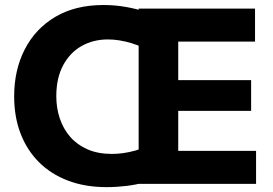

<svg xmlns="http://www.w3.org/2000/svg" viewBox="-20 -748 1110 781"><path d="M413.7 13.2Q326.1 13.2 256.5 -13.3Q186.8 -39.9 138 -88.8Q89.2 -137.8 63.4 -205.5Q37.6 -273.2 37.6 -356.1Q37.6 -463.3 80.7 -547.2Q123.7 -631.2 205 -679.4Q286.3 -727.6 401 -727.6Q447.3 -727.6 491.3 -719.9Q535.4 -712.2 573.4 -699.6Q611.4 -687.1 639.1 -672.4L626.3 -519.4Q567.8 -556.3 516.1 -572Q464.4 -587.6 419.2 -587.6Q359.2 -587.6 311.7 -560.7Q264.3 -533.8 236.7 -482.1Q209 -430.5 209 -356.4Q209 -309.1 223.1 -266.7Q237.1 -224.2 265.4 -191.6Q293.8 -159 336.2 -140.4Q378.6 -121.9 435.1 -121.9Q482.3 -121.9 530.5 -135.6Q578.7 -149.4 625.8 -184.8L635.4 -32.7Q606.4 -16.6 570.1 -6.5Q533.8 3.5 493.7 8.4Q453.7 13.2 413.7 13.2ZM544 0Q544 -57.6 544 -111.6Q544 -165.5 544 -232.5V-474.7Q544 -543.4 544 -598.9Q544 -654.5 544 -713H1017.4V-578.7Q971.2 -578.7 918.6 -578.7Q866 -578.7 794.5 -578.7H626.3L705 -687Q705 -628.4 705 -572.9Q705 -517.4 705 -448.7V-258.5Q705 -191.9 705 -137.8Q705 -83.6 705 -26L636.7 -134.3H806.3Q866.1 -134.3 919.2 -134.3Q972.4 -134.3 1021.6 -134.3V0ZM667.6 -296.9V-422H798Q863.7 -422 910.7 -422Q957.7 -422 1001.5 -422V-296.9Q955.6 -296.9 908.6 -296.9Q861.7 -296.9 798 -296.9Z"/></svg>

Font: Commissioner Thin
Style: Regular
Weight: 100
Designer: Kostas Bartsokas
Foundry: Kostas Bartsokas
Version: Version 1.001;gftools[0.9.23]